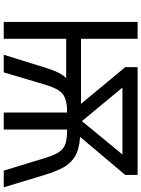

<svg xmlns="http://www.w3.org/2000/svg" viewBox="115 -869 754 1024"><g transform="rotate(90 492.0 -357.0)"><path d="M913 -714V-648L710 -407Q776 -403 814 -380Q852 -357 873.5 -317Q895 -277 912 -221L979 0H890L823 -219Q808 -269 791 -294.5Q774 -320 747 -329Q720 -338 671 -338V0H580V-338Q531 -338 503.5 -327Q476 -316 460.5 -290.5Q445 -265 431 -219L366 0H272L342 -225Q367 -306 397 -333H187V0H97V-714H187V-412H534L338 -648V-714ZM804 -633H447L626 -417Z"/></g></svg>

Font: Noto Sans Historical
Style: Regular
Weight: 400
Designer: Monotype Design Team
Foundry: Monotype Imaging Inc.
Version: Version 2.013; ttfautohint (v1.8.4.7-5d5b)